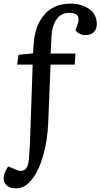

<svg xmlns="http://www.w3.org/2000/svg" viewBox="-67 -802 550 1051"><path d="M314 -731.9Q267.6 -731.9 242.7 -696.3Q217.8 -660.6 214.8 -602.1L210 -508.8H346.2L341.8 -448.2H210L196.8 -127Q192.9 -35.2 169.4 48.8Q146 132.8 106.9 181.2Q69.8 229 21 229Q-8.8 229 -27.1 215.3Q-45.4 201.7 -46.9 178.2Q-48.3 145.5 -22 108.9L21 127Q47.4 139.6 66.4 128.4Q85.4 117.2 89.8 81.1Q93.8 47.4 97.2 -22.9L111.8 -448.2H26.9L34.2 -502L113.8 -509.8L117.2 -559.1Q122.6 -659.2 174.8 -720.7Q227.1 -782.2 319.8 -782.2Q339.8 -782.2 359.1 -778.6Q378.4 -774.9 397.5 -766.4Q416.5 -757.8 430.9 -745.4Q445.3 -732.9 454.1 -713.4Q462.9 -693.8 462.9 -669.9Q462.9 -642.1 446.3 -626Q429.7 -609.9 401.9 -609.9Q366.2 -609.9 346.2 -636.2L356 -664.1Q381.8 -731.9 314 -731.9Z"/></svg>

Font: Literata Book Medium
Style: Italic
Weight: 500
Italic angle: -3°
Designer: Latin by Veronika Burian and Jose Scaglione. Greek by Irene Vlachou. Cyrillic by Vera Evstafieva
Foundry: TypeTogether
Version: Version 1.003;PS 001.003;hotconv 1.0.88;makeotf.lib2.5.64775